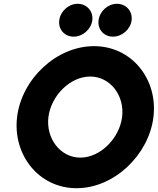

<svg xmlns="http://www.w3.org/2000/svg" viewBox="-20 -968 831 1011"><path d="M292 -861C286 -813 320 -775 368 -775C415 -775 460 -813 466 -861C472 -910 436 -948 389 -948C341 -948 298 -909 292 -861ZM499 -861C493 -813 527 -775 575 -775C622 -775 667 -813 673 -861C679 -910 643 -948 596 -948C548 -948 505 -909 499 -861ZM235 -352C249 -464 349 -565 455 -565C561 -565 637 -464 623 -352C609 -240 509 -138 403 -138C297 -138 221 -240 235 -352ZM70 -352C46 -153 184 23 383 23C582 23 764 -153 788 -352C812 -551 674 -725 475 -725C276 -725 94 -551 70 -352Z"/></svg>

Font: Bluebird
Style: SfBdObl
Weight: 700
Designer: Jasper
Foundry: Cannot Into Space Fonts
Version: Version 0.98